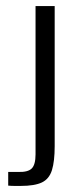

<svg xmlns="http://www.w3.org/2000/svg" viewBox="-20 -611 258 632"><path d="M48 1Q39 1 28 1Q17 1 7 0V-45H40Q72 -44 84.5 -56.5Q97 -69 97 -103V-591H160V-130Q160 -80 151 -51Q142 -22 118 -10.5Q94 1 48 1Z"/></svg>

Font: Alumni Sans Thin
Style: Regular
Weight: 400
Version: Version 1.018